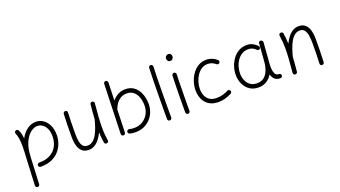

<svg xmlns="http://www.w3.org/2000/svg" viewBox="-72 -1420 4146 2338"><g transform="rotate(-20 2001.0 -250.5)"><path d="M197.8 -7.3Q197.8 -18.6 205.8 -26.6Q213.9 -34.7 225.1 -34.7Q300.3 -34.7 350.8 -57.4Q401.4 -80.1 431.2 -116.7Q460.9 -153.3 473.9 -195.6Q486.8 -237.8 486.8 -277.3Q486.8 -341.3 467.3 -382.1Q447.8 -422.9 417.2 -442.4Q386.7 -461.9 353 -461.9Q310.5 -461.9 265.4 -426.8Q220.2 -391.6 187.7 -320.6Q155.3 -249.5 150.9 -141.1Q150.9 -138.2 150.4 -135.7Q149.9 -127 149.4 -122.1L133.8 212.9Q133.3 224.1 124.8 231.4Q116.2 238.8 105 238.3Q93.8 237.8 86.4 229.5Q79.1 221.2 79.6 210L95.2 -125Q98.1 -172.4 100.1 -214.8Q102.1 -257.3 102.1 -294.4Q102.1 -345.2 95.7 -390.1Q89.4 -435.1 75.7 -461.9Q70.8 -472.2 74.2 -482.9Q77.6 -493.7 87.9 -498.5Q98.1 -503.9 109.1 -500.2Q120.1 -496.6 125 -486.3Q136.7 -462.9 143.6 -434.3Q150.4 -405.8 153.3 -374Q189.5 -441.9 241.9 -479Q294.4 -516.1 353 -516.1Q405.3 -516.1 448 -487.1Q490.7 -458 515.9 -404.5Q541 -351.1 541 -277.3Q541 -230 524.4 -178.2Q507.8 -126.5 470.9 -81.5Q434.1 -36.6 373.5 -8.5Q313 19.5 225.1 19.5Q213.9 19.5 205.8 11.7Q197.8 3.9 197.8 -7.3Z M1108.4 -481.9Q1098.6 -377.4 1093.8 -303.5Q1088.9 -229.5 1088.9 -172.9Q1088.9 -125 1092.3 -84.7Q1095.7 -44.4 1102.1 -3.9Q1104.5 8.3 1097.9 15.9Q1091.3 23.4 1082 25.9Q1071.3 28.3 1060.8 23.2Q1050.3 18.1 1048.3 4.4Q1043 -28.8 1039.8 -61.8Q1036.6 -94.7 1035.2 -130.4Q1014.6 -87.4 987.3 -51.8Q960 -16.1 925.3 5.4Q890.6 26.9 847.7 26.9Q792.5 26.9 760.5 -2.4Q728.5 -31.7 715.3 -79.6Q702.1 -127.4 702.1 -182.6Q702.1 -258.3 703.1 -333Q704.1 -407.7 708.5 -489.3Q709 -499.5 716.3 -507.6Q723.6 -515.6 735.8 -515.6Q749.5 -515.6 756.3 -507.6Q763.2 -499.5 762.7 -488.3Q759.3 -415 758.1 -348.6Q756.8 -282.2 756.8 -203.6Q756.8 -155.3 764.2 -115.2Q771.5 -75.2 792 -51.3Q812.5 -27.3 851.6 -27.3Q890.6 -27.3 920.4 -51.8Q950.2 -76.2 972.4 -116Q994.6 -155.8 1010.7 -202.9Q1026.9 -250 1038.1 -294.9Q1038.6 -296.9 1039.1 -298.3Q1041.5 -338.4 1045.4 -385.3Q1049.3 -432.1 1054.7 -487.3Q1055.7 -500.5 1064.9 -506.3Q1074.2 -512.2 1085 -511.2Q1094.7 -510.3 1102.1 -502.9Q1109.4 -495.6 1108.4 -481.9Z M1324.2 -691.9Q1335.4 -691.4 1343 -683.1Q1350.6 -674.8 1350.6 -663.6L1343.3 -432.1Q1377 -472.2 1420.2 -494.1Q1463.4 -516.1 1510.7 -516.1Q1569.3 -516.1 1609.9 -491.9Q1650.4 -467.8 1675 -428.5Q1699.7 -389.2 1710.9 -342.5Q1722.2 -295.9 1722.2 -251Q1722.2 -174.8 1687.5 -113.5Q1652.8 -52.2 1592.8 -16.4Q1532.7 19.5 1456.5 19.5Q1416.5 19.5 1380.9 10.3Q1370.1 7.3 1364.3 -2.4Q1358.4 -12.2 1361.3 -22.9Q1363.8 -33.7 1374 -39.6Q1384.3 -45.4 1395 -42.5Q1424.3 -34.7 1456.5 -34.7Q1517.6 -34.7 1565.2 -63.2Q1612.8 -91.8 1640.4 -140.6Q1668 -189.5 1668 -250Q1668 -305.7 1651.6 -354Q1635.3 -402.3 1600.6 -432.1Q1565.9 -461.9 1510.7 -461.9Q1458.5 -461.9 1414.3 -429Q1370.1 -396 1343.3 -326.7Q1342.3 -322.3 1339.4 -318.4L1330.1 -21Q1329.6 -9.8 1321.3 -2.2Q1313 5.4 1301.8 4.9Q1290.5 4.9 1283 -3.4Q1275.4 -11.7 1275.9 -22.9L1296.4 -665.5Q1296.4 -676.8 1304.7 -684.3Q1313 -691.9 1324.2 -691.9Z M1905.8 -686.5Q1917 -686 1924.6 -677.5Q1932.1 -668.9 1931.6 -657.7Q1928.7 -595.7 1927 -512.7Q1925.3 -429.7 1924.3 -338.6Q1923.3 -247.6 1923.1 -159.9Q1922.9 -72.3 1922.9 0Q1922.9 11.2 1914.6 19Q1906.2 26.9 1895 26.9Q1883.8 26.9 1876 19Q1868.2 11.2 1868.2 0Q1868.2 -72.3 1868.4 -160.2Q1868.7 -248 1869.9 -339.1Q1871.1 -430.2 1872.8 -513.7Q1874.5 -597.2 1877.4 -660.6Q1877.9 -671.9 1886.2 -679.4Q1894.5 -687 1905.8 -686.5Z M2107.9 -694.8Q2107.9 -711.9 2120.6 -725.3Q2133.3 -738.8 2152.8 -738.8Q2174.3 -738.8 2183.3 -724.1Q2192.4 -709.5 2192.4 -698.2Q2192.4 -681.6 2181.4 -666.5Q2170.4 -651.4 2150.4 -651.4Q2126.5 -651.4 2117.2 -667.5Q2107.9 -683.6 2107.9 -694.8ZM2140.1 -501.5Q2151.4 -501 2158.9 -492.4Q2166.5 -483.9 2166 -472.7Q2164.6 -438.5 2163.3 -390.1Q2162.1 -341.8 2161.4 -286.9Q2160.6 -231.9 2160.2 -177.7Q2159.7 -123.5 2159.4 -77.1Q2159.2 -30.8 2159.2 0Q2159.2 11.2 2150.9 19Q2142.6 26.9 2131.3 26.9Q2120.1 26.9 2112.3 19Q2104.5 11.2 2104.5 0Q2104.5 -30.8 2104.7 -77.4Q2105 -124 2105.5 -178.2Q2106 -232.4 2106.9 -287.6Q2107.9 -342.8 2109.1 -391.8Q2110.4 -440.9 2111.8 -475.6Q2112.3 -486.8 2120.6 -494.4Q2128.9 -502 2140.1 -501.5Z M2701.2 -425.3Q2694.3 -417 2682.9 -416Q2671.4 -415 2663.1 -422.4Q2641.6 -440.9 2616.7 -451.4Q2591.8 -461.9 2561.5 -461.9Q2517.6 -461.9 2482.2 -439.5Q2446.8 -417 2421.6 -379.4Q2396.5 -341.8 2382.8 -296.6Q2369.1 -251.5 2369.1 -206.1Q2369.1 -160.6 2384.8 -121.6Q2400.4 -82.5 2435.1 -58.6Q2469.7 -34.7 2526.9 -34.7Q2570.3 -34.7 2608.6 -45.7Q2647 -56.6 2679.7 -74.7Q2689.9 -78.6 2700.4 -73.5Q2710.9 -68.4 2714.4 -58.1Q2718.3 -47.4 2713.1 -37.4Q2708 -27.3 2697.8 -23.4Q2659.2 -3.9 2618.7 7.8Q2578.1 19.5 2530.3 19.5Q2455.1 19.5 2407.2 -12.5Q2359.4 -44.4 2336.7 -96.4Q2314 -148.4 2314 -208.5Q2314 -262.7 2331.1 -317.1Q2348.1 -371.6 2380.4 -416.7Q2412.6 -461.9 2458.3 -489Q2503.9 -516.1 2560.5 -516.1Q2601.1 -516.1 2635.5 -502.2Q2669.9 -488.3 2698.2 -463.4Q2706.5 -456.5 2707.5 -445.1Q2708.5 -433.6 2701.2 -425.3Z M3049.8 -34.7Q3107.4 -34.7 3143.3 -65.4Q3179.2 -96.2 3197.8 -146.7Q3216.3 -197.3 3220.7 -257.3L3237.8 -484.9Q3238.8 -496.1 3247.3 -502.9Q3255.9 -509.8 3266.6 -508.3Q3277.8 -506.8 3285.6 -497.8Q3293.5 -488.8 3292.5 -478L3275.4 -250Q3274.4 -235.4 3272.5 -221.2Q3271 -201.7 3270.8 -181.4Q3270.5 -161.1 3271.5 -143.1Q3273.9 -105 3287.1 -77.4Q3300.3 -49.8 3343.3 -47.9Q3351.1 -45.9 3357.4 -40Q3363.8 -34.2 3364.3 -22Q3364.3 -10.7 3356.2 -2.9Q3348.1 4.9 3336.9 4.9Q3289.1 4.9 3263.4 -20.3Q3237.8 -45.4 3227.1 -83.5Q3199.7 -37.1 3155.8 -8.8Q3111.8 19.5 3049.8 19.5Q2985.4 19.5 2938.7 -11.2Q2892.1 -42 2866.5 -93.5Q2840.8 -145 2838.4 -206.5Q2836.4 -261.2 2852.5 -315.9Q2868.7 -370.6 2900.9 -416Q2933.1 -461.4 2980 -488.8Q3026.9 -516.1 3086.4 -516.1Q3130.4 -516.1 3164.1 -498.3Q3197.8 -480.5 3223.1 -452.6Q3230.5 -443.8 3229.2 -432.6Q3228 -421.4 3219.7 -415Q3210.9 -408.7 3199.5 -410.6Q3188 -412.6 3181.2 -421.9Q3166 -438.5 3142.1 -450.2Q3118.2 -461.9 3086.9 -461.9Q3039.6 -461.9 3002.9 -439.2Q2966.3 -416.5 2941.4 -378.9Q2916.5 -341.3 2904.3 -296.1Q2892.1 -251 2893.6 -206.1Q2896 -158.2 2914.3 -119.1Q2932.6 -80.1 2966.8 -57.4Q3001 -34.7 3049.8 -34.7Z M3497.6 -6.8Q3507.3 -111.3 3512.2 -185.1Q3517.1 -258.8 3517.1 -315.9Q3517.1 -363.8 3513.9 -403.8Q3510.7 -443.8 3503.9 -484.4Q3502 -497.1 3508.3 -504.6Q3514.6 -512.2 3523.9 -514.6Q3534.7 -517.1 3545.2 -512Q3555.7 -506.8 3557.6 -493.2Q3563 -460 3566.4 -427.2Q3569.8 -394.5 3570.8 -358.9Q3591.8 -401.9 3619.1 -437.3Q3646.5 -472.7 3681.4 -494.1Q3716.3 -515.6 3759.8 -515.6Q3814.5 -515.6 3845.9 -486.3Q3877.4 -457 3890.6 -409.2Q3903.8 -361.3 3903.8 -306.2Q3903.8 -231 3902.8 -156Q3901.9 -81.1 3897.9 0.5Q3897.5 10.7 3890.1 18.8Q3882.8 26.9 3870.1 26.9Q3856.9 26.9 3849.9 18.8Q3842.8 10.7 3843.3 0Q3847.2 -73.7 3848.1 -137.7Q3849.1 -201.7 3849.1 -266.6Q3849.1 -319.8 3842 -364Q3835 -408.2 3814.5 -434.8Q3793.9 -461.4 3754.4 -461.4Q3715.8 -461.4 3686 -437Q3656.2 -412.6 3634 -372.8Q3611.8 -333 3595.7 -285.9Q3579.6 -238.8 3567.9 -193.8L3567.4 -192.4Q3564.9 -151.9 3561 -104.7Q3557.1 -57.6 3551.8 -1.5Q3550.3 11.7 3541 17.6Q3531.7 23.4 3521.5 22.5Q3511.7 21.5 3504.2 14.2Q3496.6 6.8 3497.6 -6.8Z"/></g></svg>

Font: Mikhak-DS1-FD Light
Style: Regular
Weight: 300
Designer: Amin Abedi
Version: Version 3.2